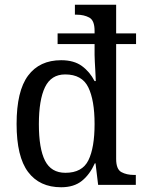

<svg xmlns="http://www.w3.org/2000/svg" viewBox="-20 -780 610 810"><path d="M238 10Q147 10 98.5 -54.5Q50 -119 50 -257Q50 -396 98.5 -461Q147 -526 238 -526Q292 -526 325.5 -501.5Q359 -477 379 -438H384Q384 -439 383.5 -452Q383 -465 382 -483.5Q381 -502 380 -519.5Q379 -537 379 -548V-594H223V-639H379V-650Q379 -694 356.5 -706Q334 -718 304 -718H296V-760H470V-639H554V-594H470V-110Q470 -66 492 -54Q514 -42 545 -42H553V0H394L383 -91H380Q359 -44 325.5 -17Q292 10 238 10ZM256 -51Q327 -51 353 -104Q379 -157 379 -257Q379 -357 352.5 -411.5Q326 -466 255 -466Q196 -466 170 -412.5Q144 -359 144 -256Q144 -153 170 -102Q196 -51 256 -51Z"/></svg>

Font: Noto Serif Tamil SemiCondensed
Style: Italic
Weight: 400
Width: 4
Italic angle: -12°
Designer: Indian Type Foundry, Tom Grace, and the Monotype Design Team
Foundry: Monotype Imaging Inc.
Version: Version 2.003; ttfautohint (v1.8.4.7-5d5b)